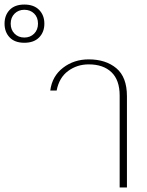

<svg xmlns="http://www.w3.org/2000/svg" viewBox="-214 -824 644 844"><path d="M-194 -720Q-194 -757 -171.5 -780.5Q-149 -804 -107 -804Q-65 -804 -42 -780.5Q-19 -757 -19 -720Q-19 -683 -42 -659.5Q-65 -636 -107 -636Q-149 -636 -171.5 -659.5Q-194 -683 -194 -720ZM-47 -720Q-47 -748 -64 -764.5Q-81 -781 -107 -781Q-133 -781 -150 -764Q-167 -747 -167 -720Q-167 -693 -150 -676Q-133 -659 -107 -659Q-81 -659 -64 -676Q-47 -693 -47 -720ZM312 -404Q312 -472 276 -506.5Q240 -541 176 -541Q125 -541 85.5 -512Q46 -483 35 -426H7Q15 -489 63 -526Q111 -563 176 -563Q251 -563 297.5 -524Q344 -485 344 -401V0H312Z"/></svg>

Font: Taviraj Thin
Style: Regular
Weight: 100
Designer: Katatrad Team
Foundry: CadsonDemak
Version: Version 1.030